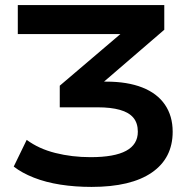

<svg xmlns="http://www.w3.org/2000/svg" viewBox="-20 -725 765 755"><path d="M340 10Q275 10 217.5 1Q160 -8 113 -26.5Q66 -45 34 -70L85 -175Q132 -140 197.5 -123.5Q263 -107 336 -107Q430 -107 476 -132Q522 -157 522 -207Q522 -241 504.5 -262Q487 -283 451.5 -293Q416 -303 364 -303H215V-388L498 -629L502 -591H50V-705H626V-608L346 -367L328 -404H398Q481 -404 539.5 -381Q598 -358 628.5 -313.5Q659 -269 659 -207Q659 -103 577 -46.5Q495 10 340 10Z"/></svg>

Font: Nunito Sans 10pt SemiExpanded
Style: Bold
Weight: 700
Width: 6
Designer: Vernon Adams
Foundry: Vernon Adams
Version: Version 3.101;gftools[0.9.27]